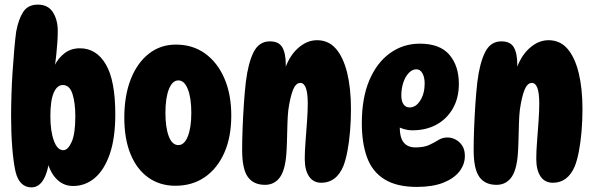

<svg xmlns="http://www.w3.org/2000/svg" viewBox="-20 -801 2568 831"><path d="M116 10Q90 10 72.5 -7.5Q55 -25 47 -59Q38 -99 33 -162.5Q28 -226 28 -298Q28 -338 29.5 -389Q31 -440 34.5 -492Q38 -544 42 -589.5Q46 -635 50 -664Q60 -718 80.5 -749.5Q101 -781 144 -781Q188 -781 209 -748Q230 -715 230 -667Q230 -623 223.5 -563Q217 -503 204 -441L190 -439Q198 -482 215.5 -516.5Q233 -551 260.5 -571.5Q288 -592 326 -592Q397 -592 438 -522.5Q479 -453 479 -306Q479 -203 455 -134Q431 -65 390 -30.5Q349 4 296 4Q250 4 218.5 -33Q187 -70 177 -140L197 -129Q188 -57 168 -23.5Q148 10 116 10ZM254 -151Q274 -151 290 -186.5Q306 -222 306 -297Q306 -357 293.5 -395Q281 -433 252 -433Q227 -433 212.5 -399.5Q198 -366 198 -298Q198 -234 213 -192.5Q228 -151 254 -151Z M739 3Q672 3 622 -32.5Q572 -68 545 -134Q518 -200 518 -291Q518 -386 545.5 -457Q573 -528 623.5 -568Q674 -608 741 -608Q814 -608 867.5 -569.5Q921 -531 951 -462Q981 -393 981 -301Q981 -207 950.5 -139Q920 -71 866 -34Q812 3 739 3ZM752 -173Q778 -173 793 -211Q808 -249 808 -313Q808 -377 793 -415Q778 -453 752 -453Q726 -453 711 -415Q696 -377 696 -313Q696 -249 710.5 -211Q725 -173 752 -173Z M1148 -622Q1187 -622 1202 -596Q1217 -570 1217 -519Q1217 -507 1215.5 -493.5Q1214 -480 1211 -469L1209 -489Q1228 -554 1267.5 -590.5Q1307 -627 1352 -627Q1402 -627 1434 -590Q1466 -553 1482.5 -486Q1499 -419 1499 -328Q1499 -279 1495 -232Q1491 -185 1483.5 -146Q1476 -107 1466 -82Q1451 -46 1427 -28Q1403 -10 1371 -10Q1336 -10 1317.5 -37.5Q1299 -65 1299 -114Q1299 -146 1302.5 -190Q1306 -234 1309 -278Q1312 -322 1312 -353Q1312 -442 1280 -442Q1260 -442 1248 -411.5Q1236 -381 1228 -326Q1225 -301 1224 -264Q1223 -227 1222 -190.5Q1221 -154 1219 -130Q1213 -61 1189.5 -31Q1166 -1 1127 -1Q1077 -1 1052.5 -35.5Q1028 -70 1028 -152Q1028 -194 1030 -246Q1032 -298 1035.5 -350.5Q1039 -403 1044 -446Q1054 -528 1077.5 -575Q1101 -622 1148 -622Z M1784 8Q1697 8 1644 -25Q1591 -58 1568.5 -120Q1546 -182 1546 -268Q1546 -377 1578.5 -453.5Q1611 -530 1668 -571Q1725 -612 1797 -612Q1884 -612 1925 -564Q1966 -516 1966 -438Q1966 -377 1940 -331.5Q1914 -286 1869 -261.5Q1824 -237 1765 -237Q1745 -237 1724.5 -243.5Q1704 -250 1689 -261L1713 -302Q1710 -278 1710 -254Q1710 -205 1727.5 -184Q1745 -163 1778 -163Q1815 -163 1837.5 -173.5Q1860 -184 1877.5 -195Q1895 -206 1917 -206Q1934 -206 1951 -197.5Q1968 -189 1980 -171.5Q1992 -154 1992 -126Q1992 -89 1968 -58.5Q1944 -28 1898 -10Q1852 8 1784 8ZM1753 -336Q1780 -336 1799 -366Q1818 -396 1818 -440Q1818 -466 1808.5 -483.5Q1799 -501 1782 -501Q1764 -501 1749 -485Q1734 -469 1725.5 -443.5Q1717 -418 1717 -388Q1717 -363 1726.5 -349.5Q1736 -336 1753 -336Z M2150 -622Q2189 -622 2204 -596Q2219 -570 2219 -519Q2219 -507 2217.5 -493.5Q2216 -480 2213 -469L2211 -489Q2230 -554 2269.5 -590.5Q2309 -627 2354 -627Q2404 -627 2436 -590Q2468 -553 2484.5 -486Q2501 -419 2501 -328Q2501 -279 2497 -232Q2493 -185 2485.5 -146Q2478 -107 2468 -82Q2453 -46 2429 -28Q2405 -10 2373 -10Q2338 -10 2319.5 -37.5Q2301 -65 2301 -114Q2301 -146 2304.5 -190Q2308 -234 2311 -278Q2314 -322 2314 -353Q2314 -442 2282 -442Q2262 -442 2250 -411.5Q2238 -381 2230 -326Q2227 -301 2226 -264Q2225 -227 2224 -190.5Q2223 -154 2221 -130Q2215 -61 2191.5 -31Q2168 -1 2129 -1Q2079 -1 2054.5 -35.5Q2030 -70 2030 -152Q2030 -194 2032 -246Q2034 -298 2037.5 -350.5Q2041 -403 2046 -446Q2056 -528 2079.5 -575Q2103 -622 2150 -622Z"/></svg>

Font: DynaPuff Condensed SemiBold
Style: Regular
Weight: 600
Width: 3
Designer: Toshi Omagari, Jennifer Daniel
Foundry: Google Fonts
Version: Version 2.000